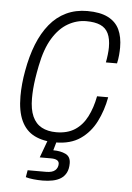

<svg xmlns="http://www.w3.org/2000/svg" viewBox="-52 -577 543 790"><g transform="rotate(5 219.5 -182.5)"><path d="M193 12Q142 12 106 -6Q70 -24 51.5 -63.5Q33 -103 33 -165Q33 -190 35.5 -216.5Q38 -243 43 -270Q54 -332 73.5 -381Q93 -430 122 -465.5Q151 -501 190 -519.5Q229 -538 277 -538Q330 -538 362.5 -521.5Q395 -505 409.5 -474.5Q424 -444 424 -400Q424 -386 422.5 -368.5Q421 -351 417 -334H371Q374 -349 376 -366.5Q378 -384 378 -397Q378 -432 367.5 -454Q357 -476 334.5 -486Q312 -496 276 -496Q237 -496 201 -475.5Q165 -455 138 -411Q111 -367 97 -296Q91 -266 87.5 -242.5Q84 -219 82.5 -199Q81 -179 81 -161Q81 -115 94 -86Q107 -57 132 -43.5Q157 -30 192 -30Q238 -30 269 -50Q300 -70 319 -107Q338 -144 347 -192H393Q383 -137 359.5 -90.5Q336 -44 295.5 -16Q255 12 193 12ZM154 173Q135 173 116 171Q97 169 84 165L89 136H165Q191 136 202.5 125.5Q214 115 214 99Q214 89 205.5 84Q197 79 181 79H134L167 -11H203L187 45Q217 45 238 55Q259 65 259 93Q259 116 251 131.5Q243 147 229 156Q215 165 195.5 169Q176 173 154 173Z"/></g></svg>

Font: Archivo SemiCondensed Thin
Style: Italic
Weight: 250
Width: 4
Italic angle: -10°
Designer: Hector Gatti
Foundry: Omnibus-Type
Version: Version 2.001